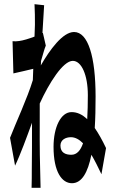

<svg xmlns="http://www.w3.org/2000/svg" viewBox="-20 -840 540 918"><path d="M465 -7 487 -132C469 -170 451 -202 433 -228C436 -274 437 -324 437 -378C437 -570 401 -687 334 -687C280 -687 218 -602 175 -527C176 -534 176 -541 176 -548C184 -574 192 -606 199 -622L185 -683C184 -683 184 -682 183 -682C186 -738 189 -786 191 -815L145 -820C147 -786 147 -754 147 -722C147 -713 146 -692 145 -665C119 -655 89 -646 72 -644C60 -642 51 -642 40 -643L44 -489C74 -496 116 -505 139 -511C138 -492 138 -474 137 -457C111 -371 55 -251 28 -181L52 -48C76 -97 109 -187 133 -253C133 -165 133 -101 132 -25C132 -9 132 32 131 58H174C173 33 172 -10 172 -28C169 -124 170 -222 170 -298V-345C214 -442 281 -549 328 -549C370 -549 400 -481 400 -385C400 -344 399 -305 397 -270C373 -293 349 -304 322 -304C271 -304 236 -232 236 -138C236 -18 276 36 324 36C371 36 400 -15 417 -100C433 -73 449 -41 465 -7ZM269 -144C269 -171 293 -184 319 -184C340 -184 359 -173 377 -155C365 -120 347 -100 321 -100C293 -100 269 -110 269 -144Z"/></svg>

Font: 寒蝉无机体 CompactMedium
Style: Regular
Weight: 500
Width: 3
Designer: ChillTanhei {Warren2060}; 
Source Han Sans {Ryoko NISHIZUKA 西塚涼子 (kana, bopomofo & ideographs); Paul D. Hunt (Latin, Gre
Foundry: ChillType&Adobe
Version: Version 1.000;Glyphs 3.1.1 (3135)